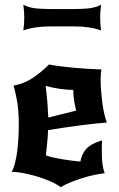

<svg xmlns="http://www.w3.org/2000/svg" viewBox="-20 -755 501 807"><path d="M236 32Q217 18 189 6Q161 -6 131.5 -14.5Q102 -23 74.5 -28Q47 -33 29 -33Q37 -46 43 -69.5Q49 -93 52.5 -120.5Q56 -148 57.5 -177Q59 -206 59 -230Q59 -291 51.5 -331.5Q44 -372 37 -395Q80 -403 115.5 -426Q151 -449 186 -484Q227 -476 287 -470.5Q347 -465 406 -463Q403 -445 403 -418Q403 -397 405 -372.5Q407 -348 410 -324Q413 -300 418 -278Q423 -256 429 -240Q368 -235 305 -226.5Q242 -218 182 -208Q181 -179 178 -151Q175 -123 173 -102Q185 -97 203.5 -93Q222 -89 243 -85.5Q264 -82 284 -79.5Q304 -77 318 -76Q323 -107 342.5 -129Q362 -151 409 -165Q408 -153 408 -141.5Q408 -130 408 -119Q408 -85 410.5 -65.5Q413 -46 420 -27Q401 -25 375 -19.5Q349 -14 323 -5.5Q297 3 273.5 12.5Q250 22 236 32ZM172 -394Q177 -352 179.5 -320Q182 -288 183 -261L300 -290Q295 -310 291.5 -332Q288 -354 288 -377Q265 -377 232.5 -381.5Q200 -386 172 -394ZM78 -735Q104 -722 133.5 -719.5Q163 -717 191 -717H292Q320 -717 349.5 -719.5Q379 -722 405 -735Q403 -721 402 -708Q401 -695 401 -681Q401 -667 402 -654Q403 -641 405 -627Q380 -636 351.5 -640Q323 -644 293 -644H190Q160 -644 131.5 -640Q103 -636 78 -627Q80 -641 81 -654Q82 -667 82 -681Q82 -695 81 -708Q80 -721 78 -735Z"/></svg>

Font: New Rocker
Style: Regular
Weight: 400
Designer: Pablo Impallari, Brenda Gallo, Rodrigo Fuenzalida
Foundry: Pablo Impallari, Brenda Gallo, Rodrigo Fuenzalida
Version: Version 1.000; ttfautohint (v0.93) -l 8 -r 50 -G 200 -x 14 -